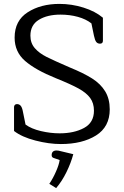

<svg xmlns="http://www.w3.org/2000/svg" viewBox="-20 -727 635 985"><path d="M52 -55V-178Q52 -184 56 -188.5Q60 -193 67 -193Q79 -193 86.5 -184Q94 -175 98 -152L111 -88Q141 -66 190 -54.5Q239 -43 286 -43Q360 -43 411 -70.5Q462 -98 462 -159Q462 -198 442.5 -224.5Q423 -251 383 -273Q343 -295 266 -326Q162 -368 108.5 -414.5Q55 -461 55 -534Q55 -621 122 -664Q189 -707 285 -707Q348 -707 408.5 -688Q469 -669 508 -636V-518Q508 -503 493 -503Q481 -503 474 -511.5Q467 -520 462 -544L449 -607Q421 -629 379.5 -640.5Q338 -652 290 -652Q223 -652 179.5 -625.5Q136 -599 136 -544Q136 -506 158.5 -480Q181 -454 219 -435Q257 -416 338 -381Q409 -352 452.5 -324.5Q496 -297 519.5 -258.5Q543 -220 543 -166Q543 -76 472.5 -32Q402 12 292 12Q231 12 161.5 -6Q92 -24 52 -55ZM233 216Q252 188 267.5 152.5Q283 117 286 94L257 84Q245 81 245 69Q245 57 251.5 51Q258 45 270 45Q277 45 281 46L356 64Q344 109 321 156Q298 203 268 238Z"/></svg>

Font: Maitree
Style: Regular
Weight: 400
Designer: CadsonDemak Team
Foundry: CadsonDemak
Version: Version 1.001